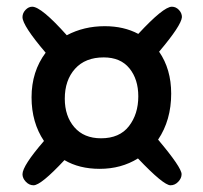

<svg xmlns="http://www.w3.org/2000/svg" viewBox="-20 -642 604 572"><path d="M292 -564Q349 -564 392 -541Q467 -622 492 -622Q504 -622 513 -612.5Q522 -603 522 -591Q520 -566 454 -488Q490 -436 490 -363Q490 -284 451 -226Q521 -143 521 -123Q521 -111 511 -100.5Q501 -90 488 -90Q467 -90 391 -170Q341 -139 277 -139Q216 -139 172 -165Q102 -90 80 -90Q67 -90 57 -100.5Q47 -111 47 -123Q47 -148 111 -222Q74 -277 74 -352Q74 -429 116 -485Q47 -566 47 -591Q47 -603 56 -612.5Q65 -622 76 -622Q103 -622 179 -537Q230 -564 292 -564ZM281 -230Q336 -230 364 -266Q392 -302 392 -355Q392 -406 365.5 -438.5Q339 -471 289 -471Q234 -471 203.5 -437Q173 -403 173 -348Q173 -296 201.5 -263Q230 -230 281 -230Z"/></svg>

Font: Sniglet
Style: Regular
Weight: 400
Designer: Haley Fiege
Foundry: Haley Fiege, Pablo Impallari, Brenda Gallo
Version: Version 2.000